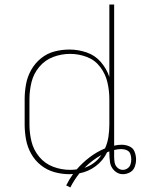

<svg xmlns="http://www.w3.org/2000/svg" viewBox="-20 -755 616 841"><path d="M288 66Q305 33 328 4Q367 -3 399.5 -27.5Q432 -52 449 -88Q454 -90 459 -92Q459 -90 459 -89Q459 -88 459 -86Q459 -65 462 -44Q465 -23 481 -7.5Q497 8 518 8Q534 8 549 0Q564 -8 570 -24Q576 -40 576 -56Q576 -74 569.5 -90.5Q563 -107 546.5 -114Q530 -121 513 -121Q505 -121 496.5 -120Q488 -119 480 -117V-735H459V-418Q447 -454 421.5 -483.5Q396 -513 359 -525.5Q322 -538 284 -538Q251 -538 218.5 -529.5Q186 -521 159.5 -499.5Q133 -478 116.5 -448.5Q100 -419 94 -386Q88 -353 88 -320V-210Q88 -177 94 -144Q100 -111 116.5 -81.5Q133 -52 159.5 -31Q186 -10 218.5 -1Q251 8 284 8Q292 8 300 7Q283 31 270 57ZM287 -11Q249 -11 213 -24.5Q177 -38 152 -68Q127 -98 118 -135Q109 -172 109 -210V-320Q109 -358 118 -395Q127 -432 152 -462Q177 -492 213 -505.5Q249 -519 287 -519Q325 -519 360.5 -505.5Q396 -492 419 -461.5Q442 -431 450.5 -394.5Q459 -358 459 -320V-210Q459 -183 455 -156Q451 -129 440 -105Q404 -90 372.5 -66Q341 -42 316 -13Q302 -11 287 -11ZM459 -112Q459 -112 459 -113V-112ZM518 -11Q505 -11 495 -20Q485 -29 482.5 -41.5Q480 -54 480 -67Q480 -74 480 -80.5Q480 -87 480 -94V-98Q488 -100 496 -101Q504 -102 511 -102Q524 -102 535.5 -97Q547 -92 551 -80.5Q555 -69 555 -57Q555 -45 551.5 -34.5Q548 -24 538.5 -17.5Q529 -11 518 -11ZM350 -20Q384 -54 424 -76Q411 -56 391.5 -41.5Q372 -27 350 -20Z"/></svg>

Font: Iosevka Sparkle Thin
Style: Regular
Weight: 100
Designer: Belleve Invis
Foundry: Belleve Invis
Version: Version 4.5.0; ttfautohint (v1.8.3)